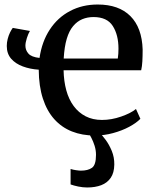

<svg xmlns="http://www.w3.org/2000/svg" viewBox="-20 -589 683 850"><path d="M400 11Q344 11 298.5 -7Q253 -25 220.2 -61.5Q187.5 -98 169.8 -152.8Q152 -207.5 151.5 -280.5Q113 -283 80.8 -295Q48.5 -307 29.2 -329.2Q10 -351.5 10 -385.5Q10 -401 14 -416.5Q18 -432 24.2 -444.8Q30.5 -457.5 36.5 -465.5L112.5 -452Q105.5 -441 99 -420.8Q92.5 -400.5 92.5 -386.5Q92.5 -367 105.8 -351.8Q119 -336.5 155 -332.5Q165.5 -405 200.5 -458.2Q235.5 -511.5 290 -540.2Q344.5 -569 412.5 -569Q506 -569 557.2 -517.8Q608.5 -466.5 611.5 -370Q611.5 -340 610.2 -317.5Q609 -295 605 -278H261.5Q262.5 -229.5 273.5 -189.2Q284.5 -149 306 -119.8Q327.5 -90.5 359 -74.2Q390.5 -58 431.5 -58Q473.5 -58 516.5 -73Q559.5 -88 582 -106.5L601.5 -63Q583.5 -44.5 551.8 -27.5Q520 -10.5 480.5 0.2Q441 11 400 11ZM262 -330H501.5Q503 -339 503.8 -351.5Q504.5 -364 504.5 -373.5Q504.5 -434.5 479.2 -474Q454 -513.5 394 -513.5Q367 -513.5 344.2 -504Q321.5 -494.5 303.8 -473.5Q286 -452.5 275.5 -417.2Q265 -382 262 -330ZM366 241Q347 241 326.5 236.8Q306 232.5 292.5 227.5V159Q303 162.5 317 164.5Q331 166.5 338 166.5Q369 166.5 387 154Q405 141.5 405 96.5Q405 76 398.8 56.2Q392.5 36.5 384.5 21.2Q376.5 6 371.5 -1L402.5 -6L421 -1Q431.5 8.5 447.2 29.5Q463 50.5 474.8 79Q486.5 107.5 486 139.5Q485.5 176 470.2 198.2Q455 220.5 428.2 230.8Q401.5 241 366 241Z"/></svg>

Font: Merriweather 20pt
Style: Regular
Weight: 400
Version: Version 2.100